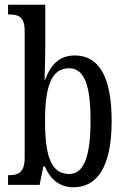

<svg xmlns="http://www.w3.org/2000/svg" viewBox="-20 -780 533 810"><path d="M290 10C390 10 451 -76 451 -269C451 -461 395 -546 295 -546C229 -546 193 -505 170 -443H168C169 -474 171 -539 171 -575V-760H14V-719H20C55 -719 84 -711 84 -651V-113C84 -50 54 -41 20 -41H14V0H147L163 -78H169C191 -26 229 10 290 10ZM272 -46C194 -46 170 -125 170 -270C170 -414 196 -492 271 -492C336 -492 362 -421 362 -271C362 -125 336 -46 272 -46Z"/></svg>

Font: Noto Serif Armenian ExtraCondensed
Style: Regular
Weight: 400
Width: 2
Designer: Monotype Design Team
Foundry: Monotype Imaging Inc.
Version: Version 2.008